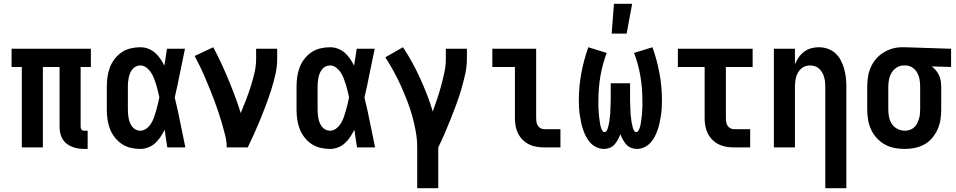

<svg xmlns="http://www.w3.org/2000/svg" viewBox="-20 -777 5040 1012"><path d="M425 8Q409 8 392.5 5.5Q376 3 360.5 -3Q345 -9 331.5 -19.5Q318 -30 309.5 -44.5Q301 -59 297.5 -75.5Q294 -92 294 -108V-424H206V0H95V-424H41V-520H459V-424H405V-108Q405 -104 406.5 -100Q408 -96 410.5 -93Q413 -90 417 -89Q421 -88 425 -88H442V8Z M719 8Q694 8 668.5 2Q643 -4 621.5 -18.5Q600 -33 584 -54Q568 -75 559 -99Q550 -123 546.5 -148.5Q543 -174 543 -200V-320Q543 -346 546.5 -371.5Q550 -397 559 -421Q568 -445 584 -466Q600 -487 621.5 -501.5Q643 -516 668.5 -522Q694 -528 719 -528Q741 -528 761 -520.5Q781 -513 797 -499Q813 -485 825 -467.5Q837 -450 846 -431Q850 -454 853.5 -476Q857 -498 860 -520H955Q941 -456 928.5 -391.5Q916 -327 901 -263Q917 -198 930 -132Q943 -66 957 0H862Q858 -23 854.5 -46.5Q851 -70 848 -93Q838 -74 826 -55.5Q814 -37 798 -22.5Q782 -8 761.5 0Q741 8 719 8ZM719 -88Q737 -88 752 -99.5Q767 -111 776.5 -126.5Q786 -142 792 -159Q798 -176 803 -193.5Q808 -211 812 -228.5Q816 -246 820 -264Q816 -281 812 -298Q808 -315 803 -331.5Q798 -348 791.5 -364.5Q785 -381 775.5 -395.5Q766 -410 751.5 -421Q737 -432 719 -432Q707 -432 696 -426.5Q685 -421 677.5 -411.5Q670 -402 665.5 -391Q661 -380 658.5 -368Q656 -356 655 -344Q654 -332 654 -320V-200Q654 -188 655 -176Q656 -164 658.5 -152Q661 -140 665.5 -129Q670 -118 677.5 -108.5Q685 -99 696 -93.5Q707 -88 719 -88Z M1175 0Q1175 -32 1167 -63.5Q1159 -95 1150 -126Q1141 -157 1131 -187Q1121 -217 1109.5 -247.5Q1098 -278 1086 -307.5Q1074 -337 1061.5 -366.5Q1049 -396 1035 -425Q1021 -454 1006 -482L1104 -528Q1126 -487 1146 -444Q1166 -401 1184 -357.5Q1202 -314 1218.5 -270Q1235 -226 1249 -181Q1263 -215 1276.5 -250Q1290 -285 1301.5 -321Q1313 -357 1321.5 -393.5Q1330 -430 1330 -468V-520H1441V-468Q1441 -427 1432 -386.5Q1423 -346 1410.5 -306.5Q1398 -267 1383.5 -228Q1369 -189 1353.5 -151Q1338 -113 1321 -75Q1304 -37 1286 0Z M1719 8Q1694 8 1668.5 2Q1643 -4 1621.5 -18.5Q1600 -33 1584 -54Q1568 -75 1559 -99Q1550 -123 1546.5 -148.5Q1543 -174 1543 -200V-320Q1543 -346 1546.5 -371.5Q1550 -397 1559 -421Q1568 -445 1584 -466Q1600 -487 1621.5 -501.5Q1643 -516 1668.5 -522Q1694 -528 1719 -528Q1741 -528 1761 -520.5Q1781 -513 1797 -499Q1813 -485 1825 -467.5Q1837 -450 1846 -431Q1850 -454 1853.5 -476Q1857 -498 1860 -520H1955Q1941 -456 1928.5 -391.5Q1916 -327 1901 -263Q1917 -198 1930 -132Q1943 -66 1957 0H1862Q1858 -23 1854.5 -46.5Q1851 -70 1848 -93Q1838 -74 1826 -55.5Q1814 -37 1798 -22.5Q1782 -8 1761.5 0Q1741 8 1719 8ZM1719 -88Q1737 -88 1752 -99.5Q1767 -111 1776.5 -126.5Q1786 -142 1792 -159Q1798 -176 1803 -193.5Q1808 -211 1812 -228.5Q1816 -246 1820 -264Q1816 -281 1812 -298Q1808 -315 1803 -331.5Q1798 -348 1791.5 -364.5Q1785 -381 1775.5 -395.5Q1766 -410 1751.5 -421Q1737 -432 1719 -432Q1707 -432 1696 -426.5Q1685 -421 1677.5 -411.5Q1670 -402 1665.5 -391Q1661 -380 1658.5 -368Q1656 -356 1655 -344Q1654 -332 1654 -320V-200Q1654 -188 1655 -176Q1656 -164 1658.5 -152Q1661 -140 1665.5 -129Q1670 -118 1677.5 -108.5Q1685 -99 1696 -93.5Q1707 -88 1719 -88Z M2179 215V0Q2179 -42 2171.5 -84Q2164 -126 2152.5 -167Q2141 -208 2125.5 -247.5Q2110 -287 2092.5 -326Q2075 -365 2054.5 -402Q2034 -439 2011 -475L2104 -528Q2130 -489 2152.5 -448Q2175 -407 2194.5 -364Q2214 -321 2231 -277.5Q2248 -234 2261 -189Q2273 -222 2284.5 -256.5Q2296 -291 2305.5 -326Q2315 -361 2322.5 -396.5Q2330 -432 2330 -468V-520H2441V-468Q2441 -427 2432 -386.5Q2423 -346 2411.5 -306.5Q2400 -267 2385.5 -228Q2371 -189 2356 -151Q2341 -113 2324.5 -75Q2308 -37 2290 0V215Z M2849 0Q2828 0 2807.5 -3.5Q2787 -7 2768.5 -16Q2750 -25 2735 -40Q2720 -55 2710.5 -74Q2701 -93 2697.5 -113.5Q2694 -134 2694 -155V-424H2575V-520H2806V-155Q2806 -144 2807.5 -134Q2809 -124 2814.5 -115Q2820 -106 2829.5 -101Q2839 -96 2849 -96H2934V0Z M3337 8Q3321 8 3306 2Q3291 -4 3280.5 -16Q3270 -28 3262.5 -42Q3255 -56 3250 -70Q3245 -56 3237.5 -42Q3230 -28 3219.5 -16Q3209 -4 3194 2Q3179 8 3163 8Q3144 8 3125 -0.5Q3106 -9 3092.5 -23.5Q3079 -38 3069.5 -56Q3060 -74 3053.5 -93Q3047 -112 3043 -131.5Q3039 -151 3036 -170.5Q3033 -190 3032 -210Q3031 -230 3031 -250Q3031 -321 3044 -391Q3057 -461 3081 -528L3178 -498Q3155 -438 3144.5 -375Q3134 -312 3134 -248Q3134 -241 3134 -233.5Q3134 -226 3134 -218.5Q3134 -211 3134.5 -203.5Q3135 -196 3135.5 -189Q3136 -182 3136.5 -174.5Q3137 -167 3138 -159.5Q3139 -152 3140 -145Q3141 -138 3142 -130.5Q3143 -123 3144.5 -116Q3146 -109 3148.5 -102Q3151 -95 3155 -88Q3159 -81 3166 -81Q3173 -81 3177 -87Q3181 -93 3183 -99.5Q3185 -106 3186.5 -112.5Q3188 -119 3189.5 -125.5Q3191 -132 3192 -139Q3193 -146 3193.5 -152.5Q3194 -159 3195 -165.5Q3196 -172 3196.5 -179Q3197 -186 3197 -192.5Q3197 -199 3197.5 -206Q3198 -213 3198 -219.5Q3198 -226 3198.5 -233Q3199 -240 3199 -246.5Q3199 -253 3199 -260V-338H3301V-260Q3301 -253 3301 -246.5Q3301 -240 3301.5 -233Q3302 -226 3302 -219.5Q3302 -213 3302.5 -206Q3303 -199 3303 -192.5Q3303 -186 3303.5 -179Q3304 -172 3305 -165.5Q3306 -159 3306.5 -152.5Q3307 -146 3308 -139Q3309 -132 3310.5 -125.5Q3312 -119 3313.5 -112.5Q3315 -106 3317 -99.5Q3319 -93 3323 -87Q3327 -81 3334 -81Q3341 -81 3345 -88Q3349 -95 3351.5 -102Q3354 -109 3355.5 -116Q3357 -123 3358 -130.5Q3359 -138 3360 -145Q3361 -152 3362 -159.5Q3363 -167 3363.5 -174.5Q3364 -182 3364.5 -189Q3365 -196 3365.5 -203.5Q3366 -211 3366 -218.5Q3366 -226 3366 -233.5Q3366 -241 3366 -248Q3366 -312 3355.5 -375Q3345 -438 3322 -498L3419 -528Q3443 -461 3456 -391Q3469 -321 3469 -250Q3469 -230 3468 -210Q3467 -190 3464 -170.5Q3461 -151 3457 -131.5Q3453 -112 3446.5 -93Q3440 -74 3430.5 -56Q3421 -38 3407.5 -23.5Q3394 -9 3375 -0.5Q3356 8 3337 8ZM3204 -600 3216 -757H3312L3283 -600Z M3849 0Q3828 0 3807.5 -3.5Q3787 -7 3768.5 -16Q3750 -25 3735 -40Q3720 -55 3710.5 -74Q3701 -93 3697.5 -113.5Q3694 -134 3694 -155V-424H3553V-520H3947V-424H3806V-155Q3806 -144 3807.5 -134Q3809 -124 3814.5 -115Q3820 -106 3829.5 -101Q3839 -96 3849 -96H3934V0Z M4330 215V-320Q4330 -333 4328.5 -346Q4327 -359 4323.5 -371.5Q4320 -384 4313.5 -395Q4307 -406 4297.5 -415Q4288 -424 4275.5 -428Q4263 -432 4250 -432Q4237 -432 4224.5 -428Q4212 -424 4202.5 -415Q4193 -406 4186.5 -395Q4180 -384 4176.5 -371.5Q4173 -359 4171.5 -346Q4170 -333 4170 -320V0H4059V-520H4170V-438Q4178 -458 4190 -475Q4202 -492 4218.5 -504.5Q4235 -517 4255 -522.5Q4275 -528 4296 -528Q4320 -528 4343 -520Q4366 -512 4383.5 -496Q4401 -480 4412 -458.5Q4423 -437 4429.5 -414Q4436 -391 4438.5 -367.5Q4441 -344 4441 -320V215Z M4749 8Q4722 8 4695 3Q4668 -2 4644 -15.5Q4620 -29 4601.5 -49Q4583 -69 4571.5 -94Q4560 -119 4555.5 -146Q4551 -173 4551 -200V-320Q4551 -346 4555 -372Q4559 -398 4569.5 -422Q4580 -446 4597 -466Q4614 -486 4636.5 -500Q4659 -514 4684 -521Q4709 -528 4735 -528H4750L4993 -520V-424L4891 -427Q4903 -418 4913 -406Q4923 -394 4929.5 -380Q4936 -366 4938.5 -350.5Q4941 -335 4941 -320V-200Q4941 -173 4937 -146.5Q4933 -120 4922 -95.5Q4911 -71 4893.5 -50Q4876 -29 4852.5 -16Q4829 -3 4802.5 2.5Q4776 8 4749 8ZM4749 -88Q4762 -88 4774.5 -92Q4787 -96 4797 -104.5Q4807 -113 4813 -124.5Q4819 -136 4823 -148.5Q4827 -161 4828.5 -174Q4830 -187 4830 -200V-320Q4830 -339 4827 -357.5Q4824 -376 4815 -392.5Q4806 -409 4790.5 -420Q4775 -431 4756 -432H4744Q4724 -432 4707 -421.5Q4690 -411 4680 -394.5Q4670 -378 4666 -358.5Q4662 -339 4662 -320V-200Q4662 -180 4666 -160Q4670 -140 4681 -123.5Q4692 -107 4710.5 -97.5Q4729 -88 4749 -88Z"/></svg>

Font: Iosevka Curly
Style: Bold
Weight: 700
Monospace: yes
Designer: Belleve Invis
Foundry: Belleve Invis
Version: Version 22.1.2; ttfautohint (v1.8.4)